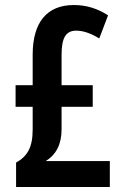

<svg xmlns="http://www.w3.org/2000/svg" viewBox="-20 -744 494 764"><path d="M274 -724C168 -724 110 -657 110 -526V-405H42V-319H110V-228C110 -158 89 -122 44 -97V0H417V-103H162C204 -129 225 -171 225 -229V-319H349V-405H225V-526C225 -593 242 -622 283 -622C311 -622 340 -612 375 -591L410 -683C368 -710 324 -724 274 -724Z"/></svg>

Font: Noto Sans Myanmar UI ExtraCondensed SemiBold
Style: Regular
Weight: 600
Width: 2
Designer: Monotype Design Team
Foundry: Monotype Imaging Inc.
Version: Version 2.103